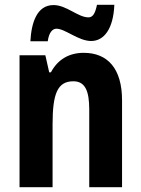

<svg xmlns="http://www.w3.org/2000/svg" viewBox="-20 -776 585 796"><path d="M106 -605H178C183 -642 198 -657 214 -657C250 -657 305 -606 358 -606C411 -606 450 -656 454 -756H382C375 -721 365 -704 347 -704C303 -704 256 -755 202 -755C132 -755 110 -680 106 -605ZM327 -557C266 -557 219 -529 191 -476H184L168 -547H61V0H198V-261C198 -387 218 -439 284 -439C333 -439 350 -399 350 -322V0H486V-360C486 -491 427 -557 327 -557Z"/></svg>

Font: Noto Sans Lao Looped Condensed
Style: Bold
Weight: 700
Width: 3
Designer: Mark Frömberg, Ben Mitchell
Foundry: The Fontpad Ltd
Version: Version 1.002